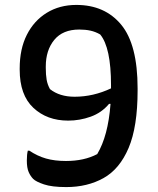

<svg xmlns="http://www.w3.org/2000/svg" viewBox="-20 -740 640 780"><path d="M290 -720Q406 -720 472.5 -639.5Q539 -559 539 -381V-373Q539 -225 502.5 -139Q466 -53 400.5 -16.5Q335 20 249 20Q191 20 158.5 9Q126 -2 115 -13Q104 -24 96.5 -41Q89 -58 89 -88Q89 -113 93 -128H99Q132 -106 167 -96Q202 -86 248 -86Q322 -86 375 -114Q397 -151 410.5 -201.5Q424 -252 429 -318H423Q393 -282 348.5 -266Q304 -250 257 -250Q171 -250 115.5 -302Q60 -354 60 -457V-462Q60 -541 89 -598.5Q118 -656 170 -688Q222 -720 290 -720ZM183 -378Q222 -347 283 -347Q359 -347 431 -381V-386V-394Q431 -547 387 -600Q368 -611 347.5 -615.5Q327 -620 302 -620Q235 -620 200.5 -578Q166 -536 166 -470V-464Q166 -436 169.5 -416Q173 -396 183 -378Z"/></svg>

Font: Recursive Sn Csl St Med
Style: Regular
Weight: 500
Version: Version 1.079;hotconv 1.0.112;makeotfexe 2.5.65598; ttfautoh